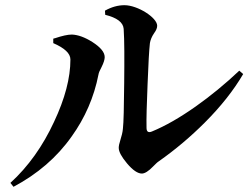

<svg xmlns="http://www.w3.org/2000/svg" viewBox="-20 -721 970 739"><path d="M32 -2C124 -51 199 -115 256 -196C307 -267 342 -347 359 -434C360 -441 364 -450 371 -463C379 -479 383 -492 383 -501C383 -520 367 -539 336 -559C306 -578 280 -587 257 -588C240 -588 219 -583 192 -574C189 -573 186 -573 185 -572V-555C229 -536 251 -515 251 -492C251 -421 230 -341 188 -252C145 -159 89 -80 20 -17ZM526 -53C537 -53 552 -62 570 -81C579 -90 586 -97 591 -100C655 -145 714 -195 768 -249C830 -311 879 -373 916 -436L901 -449C847 -398 791 -352 733 -311C672 -268 616 -236 565 -215C551 -209 544 -214 544 -229C543 -265 545 -321 548 -397C551 -476 554 -529 557 -555C559 -567 564 -580 573 -593C581 -604 585 -613 585 -622C585 -653 510 -701 459 -701C434 -701 409 -694 384 -680L385 -664C430 -653 454 -635 456 -610C459 -565 459 -495 458 -400C457 -308 456 -250 453 -225C452 -212 448 -197 443 -181C439 -169 437 -159 437 -152C437 -137 448 -117 469 -92C491 -66 510 -53 526 -53Z"/></svg>

Font: AllPunType Bold
Style: Regular
Weight: 700
Version: 1.0